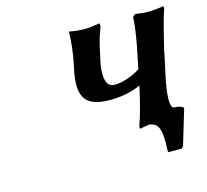

<svg xmlns="http://www.w3.org/2000/svg" viewBox="-86 -535 816 758"><g transform="rotate(-15 321.5 -156.0)"><path d="M238.8 -293Q252 -355 254.9 -402.8Q254.9 -405.3 255.4 -412.6Q255.9 -419.9 255.9 -424.8L256.8 -437Q286.6 -430.2 318.8 -430.2Q331.1 -430.2 346.9 -431.9Q362.8 -433.6 372.1 -435.5L381.8 -437L382.8 -425.8Q369.1 -388.7 364 -369.6Q358.9 -350.6 346.2 -291Q340.8 -267.6 340.8 -242.2Q340.8 -214.4 349.6 -200.7Q358.4 -187 377.9 -187Q402.3 -187 432.9 -197.8Q463.4 -208.5 488.8 -226.1L482.9 -223.1L488.8 -252Q514.2 -368.2 516.1 -425.8L525.9 -436Q557.6 -431.2 580.1 -431.2Q605.5 -431.2 643.1 -437V-426.8Q630.4 -393.1 600.1 -266.1Q600.1 -264.6 597.2 -250L582 -180.2Q566.9 -110.4 566.9 -77.1Q566.9 -45.9 576.2 -41Q619.1 -37.1 617.2 -24.9L574.2 118.2L566.9 125H512.2L511.2 117.2Q512.2 105 512.2 81.1Q512.2 43 503.2 23.2Q494.1 3.4 466.8 0Q465.3 0.5 460.2 1.2Q455.1 2 446.8 3.4Q438.5 4.9 428.2 6.8V-3.9Q449.2 -61.5 470.2 -159.2Q416 -133.8 344.2 -133.8Q283.2 -133.8 256.6 -156Q230 -178.2 230 -224.1Q230 -253.9 238.8 -293Z"/></g></svg>

Font: Linear Smooth
Style: Bold Italic
Weight: 700
Designer: Philipp H. Poll, Flanker
Foundry: Philipp H. Poll, reworked by Flanker
Version: Version 1.061 | FøM Fix